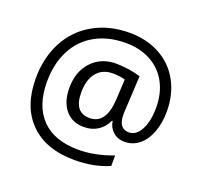

<svg xmlns="http://www.w3.org/2000/svg" viewBox="-136 -868 1171 1114"><g transform="rotate(20 449.5 -311.0)"><path d="M839.8 -356Q839.8 -286.6 818.4 -229Q796.9 -171.4 757.8 -139.6Q718.8 -107.9 668 -107.9Q626 -107.9 597.2 -133.3Q568.4 -158.7 563 -198.2H559.1Q539.6 -155.8 503.2 -131.8Q466.8 -107.9 417 -107.9Q343.8 -107.9 302.5 -158Q261.2 -208 261.2 -293.9Q261.2 -393.6 318.8 -455.8Q376.5 -518.1 470.2 -518.1Q503.4 -518.1 545.4 -512Q587.4 -505.9 621.1 -495.1L608.9 -265.6V-254.9Q608.9 -168 673.8 -168Q718.3 -168 746.1 -220.5Q773.9 -272.9 773.9 -356.9Q773.9 -445.3 737.8 -511.7Q701.7 -578.1 635 -614Q568.4 -649.9 481.9 -649.9Q373 -649.9 292.5 -604.7Q211.9 -559.6 169.4 -475.8Q127 -392.1 127 -282.2Q127 -133.3 205.6 -53.2Q284.2 26.9 432.1 26.9Q534.7 26.9 645 -15.1V49.8Q551.3 90.8 432.1 90.8Q254.9 90.8 157 -6.6Q59.1 -104 59.1 -278.8Q59.1 -405.8 111.3 -504.9Q163.6 -604 260.3 -658.4Q356.9 -712.9 481.9 -712.9Q586.9 -712.9 668.7 -668.7Q750.5 -624.5 795.2 -543.2Q839.8 -461.9 839.8 -356ZM335 -292Q335 -168 430.2 -168Q531.2 -168 540 -320.8L546.9 -448.2Q511.7 -458 470.2 -458Q406.7 -458 370.8 -414.1Q335 -370.1 335 -292Z"/></g></svg>

Font: f09607729
Style: Regular
Weight: 400
Foundry: Ascender Corporation
Version: Version 1.10